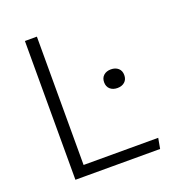

<svg xmlns="http://www.w3.org/2000/svg" viewBox="-132 -840 884 949"><g transform="rotate(-20 310.0 -365.0)"><path d="M401.5 -404Q401.5 -427 416.2 -440Q431 -453 454.5 -453Q478 -453 492.8 -440Q507.5 -427 507.5 -404Q507.5 -381 492.8 -368Q478 -355 454.5 -355Q431 -355 416.2 -368Q401.5 -381 401.5 -404ZM103.5 0V-730H166.5V0ZM549 0H146V-55H559Z"/></g></svg>

Font: Monaspace Argon Var ExtraLight
Style: Regular
Weight: 200
Designer: Riley Cran and the Lettermatic Team
Version: Version 1.200 (Monaspace Argon Var)